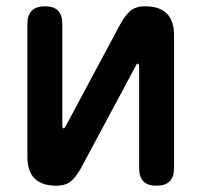

<svg xmlns="http://www.w3.org/2000/svg" viewBox="-20 -580 640 610"><path d="M67 -82V-504Q67 -532 81 -546Q95 -560 123 -560Q151 -560 164.5 -546Q178 -532 178 -504V-178Q180 -172 182 -172Q184 -172 185 -174L188 -178L361 -501Q375 -528 392.5 -544Q410 -560 441 -560Q487 -560 510 -537Q533 -514 533 -468V-46Q533 -18 519 -4Q505 10 477 10Q449 10 435.5 -4Q422 -18 422 -46V-372Q420 -378 418 -378Q416 -378 415 -377L412 -372L239 -49Q225 -22 207.5 -6Q190 10 159 10Q113 10 90 -13Q67 -36 67 -82Z"/></svg>

Font: Maple Mono SemiBold
Style: Regular
Weight: 600
Monospace: yes
Designer: subframe7536
Version: Version 7.000